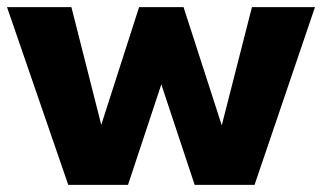

<svg xmlns="http://www.w3.org/2000/svg" viewBox="-26 -520 906 540"><path d="M682.6 -500H859.9L689.9 0H521.5L427.7 -282.7L334 0H166L-6.3 -500H174.8L258.8 -168.9L365.2 -500H490.2L597.7 -167.5Z"/></svg>

Font: Now Alt
Style: Bold
Weight: 700
Designer: Alfredo Marco Pradil
Foundry: Alfredo Marco Pradil
Version: Version 1.002;PS 001.002;hotconv 1.0.88;makeotf.lib2.5.64775